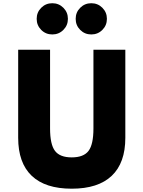

<svg xmlns="http://www.w3.org/2000/svg" viewBox="-20 -1126 868 1162"><path d="M414 16Q574 16 656.2 -62Q738.5 -140 738.5 -292V-825H545.5V-348.5Q545.5 -252 515.8 -212.8Q486 -173.5 414 -173.5Q342.5 -173.5 312.8 -212.8Q283 -252 283 -348.5V-825H90V-292Q90 -140 172 -62Q254 16 414 16ZM532.5 -917.5Q572 -917.5 599.5 -945Q627 -972.5 627 -1012Q627 -1051.5 599.5 -1079Q572 -1106.5 532.5 -1106.5Q493 -1106.5 465.5 -1079Q438 -1051.5 438 -1012Q438 -972.5 465.5 -945Q493 -917.5 532.5 -917.5ZM296.5 -917.5Q336 -917.5 363.5 -945Q391 -972.5 391 -1012Q391 -1051.5 363.5 -1079Q336 -1106.5 296.5 -1106.5Q257 -1106.5 229.5 -1079Q202 -1051.5 202 -1012Q202 -972.5 229.5 -945Q257 -917.5 296.5 -917.5Z"/></svg>

Font: Spartan ExtraBold
Style: Regular
Weight: 800
Designer: Matt Bailey, Mirko Velimirovic
Foundry: Matt Bailey
Version: Version 1.003; ttfautohint (v1.8.3)